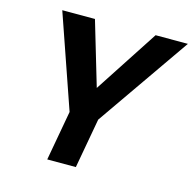

<svg xmlns="http://www.w3.org/2000/svg" viewBox="-103 -804 913 908"><g transform="rotate(15 353.5 -350.0)"><path d="M206 0 250 -244 92 -700H252L351 -366L333 -369L549 -700H707L390 -244L346 0Z"/></g></svg>

Font: DM Sans ExtraBold
Style: Italic
Weight: 800
Italic angle: -10°
Designer: Colophon Foundry, Jonny Pinhorn
Foundry: Colophon Foundry
Version: Version 4.004;gftools[0.9.30]